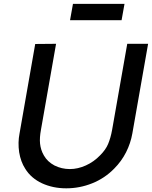

<svg xmlns="http://www.w3.org/2000/svg" viewBox="-20 -982 804 1017"><path d="M639.5 -961.5 624 -875H351L366.5 -961.5ZM681 -275Q672 -223.5 647.8 -175.5Q623.5 -127.5 584.5 -88.5Q534.5 -37.5 468.2 -11Q402 15.5 331 15.5Q295.5 15.5 263.2 8.8Q231 2 202.8 -11Q174.5 -24 151.8 -43.5Q129 -63 113.5 -88.5Q90 -124.5 81.5 -175.5Q74 -227 83.5 -275L166.5 -749L277 -750L197 -295Q193 -273.5 191.8 -255.2Q190.5 -237 192.2 -220.8Q194 -204.5 198.8 -189.2Q203.5 -174 212.5 -158.5Q231 -125.5 268.5 -105.5Q306.5 -86.5 350 -86.5Q392.5 -86.5 435 -105.8Q477.5 -125 510.5 -159.5Q540 -189 552.5 -219Q559 -234.5 564.5 -253.5Q570 -272.5 574 -295L654 -750H764.5Z"/></svg>

Font: Russisch Sans SemiBold
Style: Italic
Weight: 600
Width: 4
Italic angle: -10°
Designer: Michael Sharanda (font) & Cristiano Sobral (main changes)
Foundry: Michael Sharanda
Version: Version 2.00;September 8, 2020;FontCreator 13.0.0.2681 64-bi